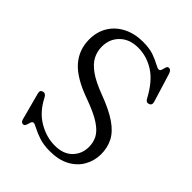

<svg xmlns="http://www.w3.org/2000/svg" viewBox="-203 -838 977 977"><g transform="rotate(45 286.0 -349.0)"><path d="M317.5 16Q272 16 239 4.8Q206 -6.5 185.5 -17.5Q165 -28.5 158 -28.5Q149 -28.5 145.5 -17.5Q142 -6.5 138.2 4.5Q134.5 15.5 124 15.5Q110 15.5 105.5 -4.5L66.5 -150.5Q62 -169.5 79 -174Q94.5 -178.5 105 -159.5Q140 -89.5 197.2 -55.8Q254.5 -22 315 -22Q376 -22 409.5 -55.5Q443 -89 443.5 -139Q444 -171.5 429.8 -199.5Q415.5 -227.5 376.8 -253.2Q338 -279 264.5 -305.5Q151.5 -345.5 104.2 -399.8Q57 -454 57 -528Q57 -584 83 -625.8Q109 -667.5 155 -690.5Q201 -713.5 260.5 -713.5Q307 -713.5 337.5 -702.5Q368 -691.5 386.8 -680.8Q405.5 -670 415.5 -670Q424.5 -670 427.5 -680.8Q430.5 -691.5 433.8 -702.2Q437 -713 447.5 -713Q461.5 -713 468.5 -690.5L515.5 -537.5Q521.5 -516.5 503.5 -510.5Q487.5 -505.5 478 -524Q434.5 -605.5 380 -640.2Q325.5 -675 263.5 -675Q202.5 -675 165.5 -639.2Q128.5 -603.5 128.5 -548Q128.5 -513 143.8 -483.5Q159 -454 196.2 -427.2Q233.5 -400.5 300 -375.5Q381 -345.5 427.8 -313.2Q474.5 -281 494 -242.8Q513.5 -204.5 513.5 -157Q513 -110 490.5 -70.5Q468 -31 424.5 -7.5Q381 16 317.5 16Z"/></g></svg>

Font: Fraunces 9pt S050 Light
Style: Regular
Weight: 300
Version: Version 1.000; ttfautohint (v1.8.3)